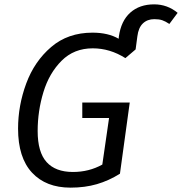

<svg xmlns="http://www.w3.org/2000/svg" viewBox="-20 -850 836 882"><path d="M796 -791 758 -740Q740 -752 725.5 -757Q711 -762 689 -762Q657 -762 636.5 -742.5Q616 -723 611 -683L603 -623L556 -583Q485 -628 406 -628Q320 -628 263 -571Q206 -514 179.5 -427Q153 -340 153 -248Q153 -151 194 -105.5Q235 -60 315 -60Q389 -60 450 -94L481 -308H358V-379H576L531 -52Q480 -20 425 -4Q370 12 304 12Q191 12 127 -57Q63 -126 63 -259Q63 -365 100.5 -466.5Q138 -568 215 -634Q292 -700 405 -700Q477 -700 525 -672L526 -682Q536 -754 578.5 -792Q621 -830 688 -830Q749 -830 796 -791Z"/></svg>

Font: Fira Sans Book
Style: Italic
Weight: 350
Italic angle: -8°
Designer: bBox Type GmbH & Carrois Corporate GbR & Edenspiekermann AG
Foundry: bBox Type GmbH & Carrois Corporate GbR & Edenspiekermann AG
Version: Version 4.301